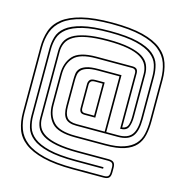

<svg xmlns="http://www.w3.org/2000/svg" viewBox="-129 -942 1125 1164"><g transform="rotate(15 433.5 -360.0)"><path d="M434 101Q318 101 243 82Q168 63 125 29.5Q82 -4 66 -51Q50 -98 50 -154V-564Q50 -620 66 -667.5Q82 -715 125 -749Q168 -783 243 -802Q318 -821 434 -821Q551 -821 626 -802Q701 -783 743 -749Q785 -715 801 -667.5Q817 -620 817 -564V-304Q817 -257 808 -217Q799 -177 774 -149Q749 -121 703 -105.5Q657 -90 583 -90H394Q286 -90 247 -133.5Q208 -177 208 -246V-439Q208 -508 247 -552Q286 -596 394 -596H619Q638 -596 646.5 -587.5Q655 -579 655 -560V-222Q683 -226 690 -248.5Q697 -271 697 -302V-568Q697 -599 684.5 -624.5Q672 -650 642 -668Q612 -686 561 -695.5Q510 -705 434 -705Q358 -705 306.5 -695.5Q255 -686 225 -668Q195 -650 182.5 -624.5Q170 -599 170 -568V-150Q170 -119 182.5 -94Q195 -69 225 -51.5Q255 -34 306.5 -24.5Q358 -15 434 -15H624Q648 -15 658 -5Q668 5 668 29V57Q668 81 658 91Q648 101 624 101ZM624 91Q643 91 650.5 83.5Q658 76 658 57V29Q658 10 650.5 2.5Q643 -5 624 -5H434Q352 -5 298.5 -15.5Q245 -26 214.5 -45Q184 -64 172 -91Q160 -118 160 -150V-568Q160 -600 172 -627.5Q184 -655 214.5 -674Q245 -693 298.5 -704Q352 -715 434 -715Q516 -715 569.5 -704Q623 -693 653 -674Q683 -655 695 -627.5Q707 -600 707 -568V-302Q707 -262 695.5 -236.5Q684 -211 645 -211V-560Q645 -573 638.5 -579.5Q632 -586 619 -586H394Q293 -586 255.5 -545.5Q218 -505 218 -439V-246Q218 -181 255.5 -140.5Q293 -100 394 -100H583Q653 -100 697 -115Q741 -130 765.5 -156.5Q790 -183 798.5 -220.5Q807 -258 807 -304V-564Q807 -619 791 -664.5Q775 -710 733.5 -742.5Q692 -775 619 -793Q546 -811 434 -811Q322 -811 249 -793Q176 -775 134.5 -742.5Q93 -710 76.5 -664.5Q60 -619 60 -564V-154Q60 -100 76.5 -54.5Q93 -9 134.5 23Q176 55 249 73Q322 91 434 91ZM434 50Q325 50 259.5 33.5Q194 17 160 -11Q126 -39 115.5 -75Q105 -111 105 -150V-568Q105 -607 115.5 -643.5Q126 -680 160 -707.5Q194 -735 259.5 -751.5Q325 -768 434 -768Q543 -768 608.5 -751.5Q674 -735 707.5 -707.5Q741 -680 751.5 -643.5Q762 -607 762 -568V-302Q762 -227 735 -193.5Q708 -160 645 -160H383Q334 -160 314 -183.5Q294 -207 294 -261V-422Q294 -442 296 -461Q298 -480 310.5 -494.5Q323 -509 349.5 -518Q376 -527 425 -527H569V-170H645Q703 -170 727.5 -201.5Q752 -233 752 -302V-568Q752 -606 741.5 -640.5Q731 -675 697.5 -701Q664 -727 601 -742.5Q538 -758 434 -758Q330 -758 267 -742.5Q204 -727 170.5 -701Q137 -675 126 -640.5Q115 -606 115 -568V-150Q115 -113 125.5 -78.5Q136 -44 169.5 -17.5Q203 9 266.5 24.5Q330 40 434 40H608V50ZM383 -170H559V-517H425Q381 -517 356.5 -509Q332 -501 320.5 -488Q309 -475 306.5 -457.5Q304 -440 304 -422V-261Q304 -213 321.5 -191.5Q339 -170 383 -170ZM415 -237Q395 -237 388 -246.5Q381 -256 381 -271V-422Q381 -435 389 -446.5Q397 -458 425 -458H482V-237ZM415 -247H472V-448H425Q405 -448 398 -440Q391 -432 391 -422V-271Q391 -261 396 -254Q401 -247 415 -247Z"/></g></svg>

Font: Bungee Outline
Style: Regular
Weight: 400
Designer: David Jonathan Ross
Foundry: David Jonathan Ross
Version: Version 1.000;PS 1.0;hotconv 1.0.72;makeotf.lib2.5.5900